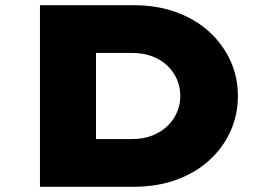

<svg xmlns="http://www.w3.org/2000/svg" viewBox="-20 -720 1028 740"><path d="M134 0V-700H493Q586 -700 660.5 -672.5Q735 -645 787.5 -596.5Q840 -548 868.5 -485Q897 -422 897 -350Q897 -278 868.5 -214.5Q840 -151 787 -102.5Q734 -54 659.5 -27Q585 0 493 0ZM350 -133 313 -184H488Q534 -184 569 -198.5Q604 -213 627.5 -236.5Q651 -260 663 -289.5Q675 -319 675 -350Q675 -382 663 -411.5Q651 -441 627.5 -464.5Q604 -488 569 -502Q534 -516 488 -516H310L350 -565Z"/></svg>

Font: Lexend Mega Black
Style: Regular
Weight: 900
Version: Version 1.007